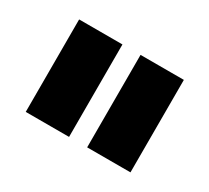

<svg xmlns="http://www.w3.org/2000/svg" viewBox="-68 -824 519 476"><g transform="rotate(30 191.5 -586.5)"><path d="M42 -454.1V-718.8H166V-454.1ZM217.8 -454.1V-718.8H341.8V-454.1Z"/></g></svg>

Font: Post No Bills Colombo
Style: ExtraBold
Weight: 900
Designer: Kosala Senevirathne, Siva Puranthara, Lasantha Premarathna, Tharique Azeez
Foundry: Mooniak
Version: Version 1.220 ; ttfautohint (v1.5)